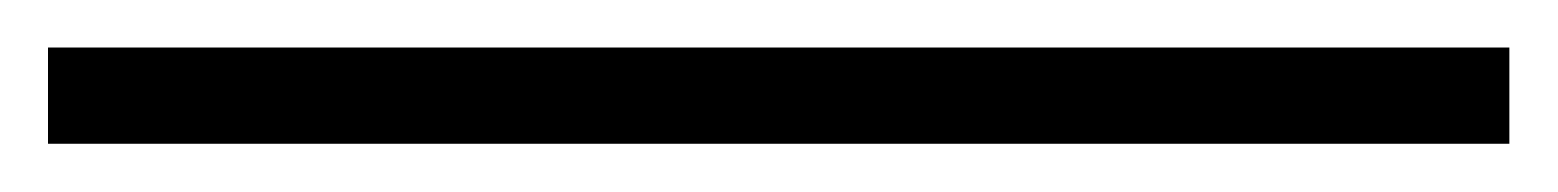

<svg xmlns="http://www.w3.org/2000/svg" viewBox="-20 71 649 80"><path d="M0 130.9V90.8H608.9V130.9Z"/></svg>

Font: SimahzazaarabicW05-Regular
Style: Regular
Weight: 400
Designer: Ahmed zaza
Foundry: Ahmed zaza
Version: Version 1.001